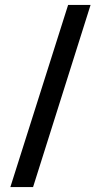

<svg xmlns="http://www.w3.org/2000/svg" viewBox="-20 -653 408 778"><path d="M22 105 256 -633H347L114 105Z"/></svg>

Font: Yrsa SemiBold
Style: Regular
Weight: 600
Version: Version 2.004